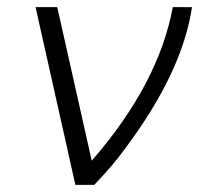

<svg xmlns="http://www.w3.org/2000/svg" viewBox="-20 -520 560 540"><path d="M80 -500 192 0H245Q270 -26 291.5 -51Q313 -76 331 -101Q493 -317 520 -500H466Q446 -392 389 -284Q332 -176 238 -68L141 -500Z"/></svg>

Font: Unageo
Style: Light-Italic
Weight: 300
Designer: Richard Sepsi
Foundry: Richard Sepsi
Version: Version 2.000